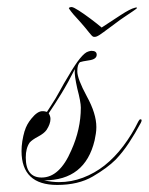

<svg xmlns="http://www.w3.org/2000/svg" viewBox="-20 -512 421 544"><path d="M183 -492Q188 -492 203.5 -482Q219 -472 237 -458.5Q255 -445 268 -434Q294 -451 321.5 -469Q349 -487 362 -490Q369 -492 368 -489Q368 -488 357 -480.5Q346 -473 332.5 -464Q319 -455 310 -448Q288 -432 273.5 -421Q259 -410 252 -408Q248 -407 244 -408Q240 -410 231.5 -421Q223 -432 209 -448Q204 -454 195.5 -463Q187 -472 181 -480Q175 -488 175 -489Q177 -492 183 -492ZM142 12Q41 12 41 -84Q41 -111 50 -142V-141Q55 -159 69 -176Q86 -197 100 -197Q100 -197 103 -197Q106 -197 113 -195L124 -212Q138 -233 149.5 -254.5Q161 -276 174 -297Q211 -361 230 -366Q236 -368 239 -368Q254 -368 254 -357Q254 -344 232 -341Q212 -338 207 -336Q199 -330 199 -310Q199 -289 226 -239Q253 -190 253 -152Q253 -142 251.5 -133Q250 -124 248 -114Q221 -1 105 -1Q128 4 147 4Q182 4 215 -8.5Q248 -21 276 -43Q305 -66 329.5 -98.5Q354 -131 372 -168Q375 -174 378 -174Q384 -174 379 -164Q363 -134 345.5 -107.5Q328 -81 308 -60Q284 -36 243 -12Q202 12 142 12ZM98 -9Q149 -9 182 -86Q209 -146 209 -207Q209 -215 206.5 -228.5Q204 -242 199 -261Q195 -279 193 -292.5Q191 -306 192 -316Q173 -278 154 -247Q135 -216 118 -191Q123 -183 123 -175Q123 -161 112 -144Q105 -134 88 -125Q71 -116 64 -108Q53 -92 53 -66Q53 -9 98 -9Z"/></svg>

Font: Imperial Script
Style: Regular
Weight: 400
Designer: Robert E. Leuschke
Foundry: Robert E. Leuschke
Version: Version 1.010; ttfautohint (v1.8.3)